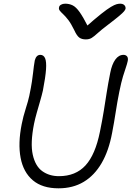

<svg xmlns="http://www.w3.org/2000/svg" viewBox="-20 -1010 715 1043"><path d="M298 13Q210 13 158.5 -30.5Q107 -74 92 -152.5Q77 -231 98 -336Q106 -377 119.5 -419Q133 -461 139 -489Q149 -537 153.5 -567.5Q158 -598 160 -617Q162 -636 164 -650.5Q166 -665 169 -682Q173 -697 180.5 -704.5Q188 -712 199 -712Q217 -712 225 -693.5Q233 -675 230 -632.5Q227 -590 213 -518Q207 -492 198 -461Q189 -430 180 -398.5Q171 -367 165 -338Q144 -232 158 -169.5Q172 -107 210 -80Q248 -53 300 -53Q391 -53 444.5 -111.5Q498 -170 523 -295Q536 -359 544 -408.5Q552 -458 559.5 -506.5Q567 -555 579 -615Q588 -661 606.5 -686.5Q625 -712 651 -712Q663 -712 670 -704Q677 -696 674 -679Q670 -661 663.5 -642.5Q657 -624 648 -594.5Q639 -565 628 -511Q617 -456 608.5 -400.5Q600 -345 589 -288Q571 -191 532 -124Q493 -57 434.5 -22Q376 13 298 13ZM633 -990Q644 -990 650.5 -986Q657 -982 660 -976Q663 -970 662 -962Q660 -956 653.5 -948Q647 -940 627.5 -923.5Q608 -907 566 -875Q529 -847 510 -829.5Q491 -812 478 -804Q465 -796 446 -796Q424 -796 410.5 -806Q397 -816 383 -847Q366 -882 350.5 -902Q335 -922 323 -933Q311 -944 304.5 -952.5Q298 -961 301 -971Q302 -979 311.5 -984.5Q321 -990 334 -990Q356 -990 374.5 -981Q393 -972 412.5 -944.5Q432 -917 460 -862L443 -861Q496 -908 529.5 -934.5Q563 -961 582.5 -972.5Q602 -984 613 -987Q624 -990 633 -990Z"/></svg>

Font: Shantell Sans Light
Style: Italic
Weight: 300
Italic angle: -11°
Designer: Stephen Nixon, Anya Danilova, Shantell Martin
Foundry: Arrow Type
Version: Version 1.008;[ac192a2d6]